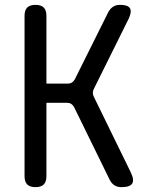

<svg xmlns="http://www.w3.org/2000/svg" viewBox="-20 -760 640 790"><path d="M126 10Q103 10 92 -1Q81 -12 81 -35V-695Q81 -718 92 -729Q103 -740 126 -740Q149 -740 160 -729Q171 -718 171 -695V-416H259Q269 -416 276 -420.5Q283 -425 288 -434L426 -711Q434 -725 445.5 -732.5Q457 -740 474 -740Q507 -740 515 -725.5Q523 -711 509 -682L367 -396Q362 -387 362 -378Q362 -369 367 -360L518 -51Q533 -20 524 -5Q515 10 480 10Q463 10 451 2.5Q439 -5 431 -21L285 -319Q280 -328 273 -332.5Q266 -337 256 -337H171V-35Q171 -12 160 -1Q149 10 126 10Z"/></svg>

Font: Maple Mono NF CN
Style: Regular
Weight: 400
Monospace: yes
Designer: subframe7536
Version: Version 7.000